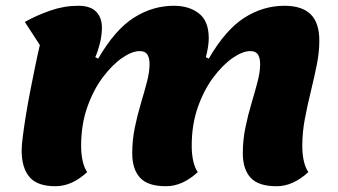

<svg xmlns="http://www.w3.org/2000/svg" viewBox="-20 -620 1171 665"><path d="M172 25Q109 25 82 -7Q55 -39 55 -99Q55 -116 59 -147.5Q63 -179 69.5 -219.5Q76 -260 84.5 -303.5Q93 -347 101.5 -388.5Q110 -430 118 -464L66 -544Q107 -567 154.5 -583.5Q202 -600 251 -600Q293 -600 313 -579.5Q333 -559 333 -524Q333 -498 326 -470Q319 -442 310 -422L320 -417Q379 -518 444 -559Q509 -600 582 -600Q635 -600 669 -573.5Q703 -547 703 -488Q703 -474 700.5 -457.5Q698 -441 693 -422L703 -417Q762 -518 827 -559Q892 -600 965 -600Q1026 -600 1056 -570.5Q1086 -541 1086 -479Q1086 -439 1077 -394.5Q1068 -350 1056.5 -303Q1045 -256 1036 -209Q1027 -162 1027 -115Q1027 -85 1032.5 -61.5Q1038 -38 1048 -24Q995 25 938 25Q875 25 848 -4.5Q821 -34 821 -89Q821 -135 830 -178.5Q839 -222 851 -262Q863 -302 872 -336.5Q881 -371 881 -398Q881 -419 873.5 -431Q866 -443 847 -443Q820 -443 785.5 -419Q751 -395 718.5 -351.5Q686 -308 665 -248Q644 -188 644 -115Q644 -85 649.5 -61.5Q655 -38 665 -24Q612 25 555 25Q492 25 465 -4.5Q438 -34 438 -89Q438 -135 447 -178.5Q456 -222 468 -262Q480 -302 489 -336.5Q498 -371 498 -398Q498 -419 490.5 -431Q483 -443 464 -443Q437 -443 402.5 -419Q368 -395 335.5 -351.5Q303 -308 282 -248Q261 -188 261 -115Q261 -85 266.5 -61.5Q272 -38 282 -24Q229 25 172 25Z"/></svg>

Font: Lemonada
Style: Regular
Weight: 400
Designer: Mohamed Gaber (Arabic), Eduardo Tunni (Latin)
Foundry: Kief Type Foundry
Version: Version 4.005